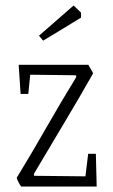

<svg xmlns="http://www.w3.org/2000/svg" viewBox="-20 -679 410 699"><path d="M57 0Q53 -5 47 -16.5Q41 -28 41 -32Q96 -122 147 -211.5Q198 -301 258 -399L256 -405L90 -407L83 -337H55L48 -443H302Q304 -438 310 -428.5Q316 -419 319 -412Q268 -322 212 -228.5Q156 -135 104 -47V-39L291 -37L301 -119H329L332 0ZM137 -531 122 -549 248 -659 275 -633V-615Q246 -597 209 -574.5Q172 -552 137 -531Z"/></svg>

Font: Grenze Gotisch ExtraLight
Style: Regular
Weight: 200
Designer: Renata Polastri
Foundry: Omnibus-Type
Version: Version 1.001